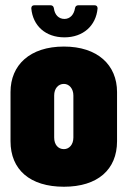

<svg xmlns="http://www.w3.org/2000/svg" viewBox="-20 -702 489 730"><path d="M225 -560C296 -560 345 -604 351 -670C351 -678 347 -682 339 -682H278C271 -682 266 -678 265 -670C261 -646 246 -630 225 -630C203 -630 188 -646 185 -670C184 -678 179 -682 172 -682H111C103 -682 99 -678 99 -670C105 -604 153 -560 225 -560ZM223 8C351 8 425 -57 425 -165V-352C425 -455 351 -525 223 -525C94 -525 20 -455 20 -352V-165C20 -57 94 8 223 8ZM223 -135C201 -135 186 -152 186 -179V-339C186 -365 201 -383 223 -383C243 -383 259 -365 259 -339V-179C259 -152 243 -135 223 -135Z"/></svg>

Font: Barlow Condensed ExtraBold
Style: Regular
Weight: 800
Width: 3
Designer: Jeremy Tribby
Foundry: Tribby Type
Version: Version 1.422;hotconv 1.0.109;makeotfexe 2.5.65596